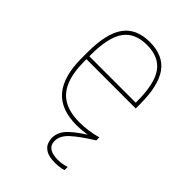

<svg xmlns="http://www.w3.org/2000/svg" viewBox="-218 -626 936 936"><g transform="rotate(45 250.0 -158.0)"><path d="M283 10Q175 10 122.5 -51.5Q70 -113 70 -240V-280Q70 -409 113.5 -469.5Q157 -530 250 -530Q343 -530 386.5 -469.5Q430 -409 430 -280V-252H80V-272H420L410 -262V-280Q410 -402 371.5 -456Q333 -510 250 -510Q167 -510 128.5 -456Q90 -402 90 -280V-240Q90 -161 110.5 -110Q131 -59 174 -34.5Q217 -10 283 -10Q313 -10 345 -14.5Q377 -19 404 -27V-6Q376 1 344 5.5Q312 10 283 10ZM339 214Q297 214 276 201Q255 188 248.5 170.5Q242 153 242 139Q242 95 280.5 59.5Q319 24 386 -15L404 -6Q335 37 298.5 70Q262 103 262 139Q262 162 274 174Q286 186 304 190Q322 194 339 194Q354 194 369.5 191Q385 188 397 184V206Q384 210 369 212Q354 214 339 214Z"/></g></svg>

Font: M PLUS Code Latin Thin
Style: Regular
Weight: 250
Designer: Coji Morishita
Foundry: UNDERFOREST DESIGN
Version: Version 1.002; ttfautohint (v1.8.3)